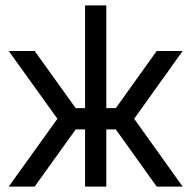

<svg xmlns="http://www.w3.org/2000/svg" viewBox="-20 -688 706 708"><path d="M12.2 -500 191.7 -250 12.2 0H107.8L287.3 -250L107.8 -500ZM653.5 -500H557.8L379 -250L557.8 0H653.5L474.8 -250ZM293.7 -668V-289.2H214.5V-210.8H293.7V0H372V-210.8H452V-289.2H372V-668Z"/></svg>

Font: Unageo Variable
Style: Regular
Weight: 300
Designer: Richard Sepsi
Foundry: Richard Sepsi
Version: Version 2.200